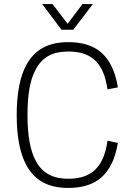

<svg xmlns="http://www.w3.org/2000/svg" viewBox="-20 -916 645 943"><path d="M187 -896 282 -770H340L436 -896H385L312 -799L238 -896ZM315 7C421 7 488 -32 527 -110C542 -138 552 -175 559 -214L508 -225C504 -193 494 -156 484 -136C455 -71 401 -38 315 -38C242 -38 188 -64 155 -127C129 -176 115 -248 115 -351C115 -452 128 -525 155 -574C188 -637 240 -663 315 -663C401 -663 455 -631 484 -566C495 -543 503 -509 508 -477L559 -487C553 -527 540 -568 527 -592C488 -670 421 -709 315 -709C215 -709 151 -671 111 -600C78 -541 62 -457 62 -351C62 -245 78 -161 111 -102C151 -31 215 7 315 7Z"/></svg>

Font: Arthouse Owned Light
Style: Regular
Weight: 300
Designer: Jeremy Tribby
Foundry: Tribby Type
Version: Version 1.000;PS 001.000;hotconv 1.0.88;makeotf.lib2.5.64775